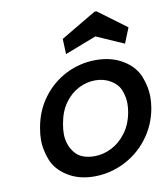

<svg xmlns="http://www.w3.org/2000/svg" viewBox="-88 -872 831 955"><g transform="rotate(-10 327.0 -394.5)"><path d="M278 -615 275 -692 454 -798H464L607 -692L576 -615L437 -676ZM312 9Q234 9 177.5 -26.5Q121 -62 101 -114.5Q81 -167 81 -214Q81 -244 87 -276Q101 -360 149.5 -425Q198 -490 268.5 -525Q339 -560 418 -560Q497 -560 554.5 -525Q612 -490 633 -436.5Q654 -383 654 -333Q654 -306 649 -276Q634 -192 584.5 -127Q535 -62 463 -26.5Q391 9 312 9ZM330 -90Q374 -90 416 -111Q458 -132 489.5 -174Q521 -216 532 -276Q536 -300 536 -320Q536 -352 523.5 -385.5Q511 -419 476.5 -440Q442 -461 398 -461Q354 -461 313 -440Q272 -419 242.5 -377.5Q213 -336 203 -276Q198 -249 198 -226Q198 -172 229.5 -131Q261 -90 330 -90Z"/></g></svg>

Font: Fz Poppins Med
Style: Italic
Weight: 500
Italic angle: -10°
Designer: Ninad Kale (Devanagari), Jonny Pinhorn (Latin)
Foundry: Indian Type Foundry
Version: Vit hóa bi Vntype.Com & FontZin.Com